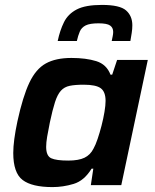

<svg xmlns="http://www.w3.org/2000/svg" viewBox="-20 -754 631 782"><path d="M194 8Q110 8 72 -21Q34 -50 34 -131Q34 -180 51 -260Q73 -361 99.5 -417Q126 -473 166.5 -495.5Q207 -518 271 -518Q330 -518 372 -505Q414 -492 430 -450H437L457 -510H582L474 0H350L360 -67H353Q323 -18 280 -5Q237 8 194 8ZM258 -100Q300 -100 324 -111.5Q348 -123 361 -149Q369 -163 377.5 -188Q386 -213 393.5 -242Q401 -271 405.5 -298Q410 -325 410 -343Q410 -380 390.5 -394.5Q371 -409 321 -409Q286 -409 264 -404.5Q242 -400 228 -384.5Q214 -369 204 -338Q194 -307 183 -255Q176 -221 172 -197Q168 -173 168 -156Q168 -119 188.5 -109.5Q209 -100 258 -100ZM215 -587Q224 -630 240.5 -663.5Q257 -697 292.5 -715.5Q328 -734 395 -734Q468 -734 493.5 -711.5Q519 -689 519 -651Q519 -636 516.5 -620Q514 -604 511 -587H435Q437 -597 439 -606.5Q441 -616 441 -624Q441 -641 428.5 -650Q416 -659 381 -659Q346 -659 329 -650.5Q312 -642 305 -625.5Q298 -609 293 -587Z"/></svg>

Font: Saira SemiBold
Style: Italic
Weight: 600
Italic angle: -12°
Designer: Hector Gatti with collaboration of the Omnibus-Type team
Foundry: Omnibus-Type
Version: Version 1.100; ttfautohint (v1.8.3)